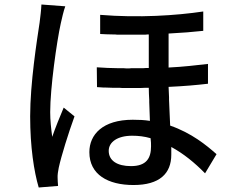

<svg xmlns="http://www.w3.org/2000/svg" viewBox="-20 -792 1040 853"><path d="M238 34C237 22 236 9 236 -1C235 -13 238 -33 241 -47C252 -98 284 -201 311 -275L263 -314C247 -276 226 -225 212 -184C207 -221 203 -258 203 -294C203 -401 232 -607 250 -688C254 -706 263 -746 270 -764L164 -772C163 -747 159 -716 156 -692C144 -612 114 -423 114 -275C114 -139 131 -30 152 41L238 34ZM741 -105V-114C741 -122 741 -131 741 -139C796 -109 845 -69 891 -22L942 -107C897 -147 831 -201 736 -234C734 -270 733 -309 731 -349V-360C730 -375 730 -390 729 -406C796 -409 853 -414 904 -420V-508C850 -502 794 -495 729 -492V-643C788 -646 837 -650 883 -655V-741C763 -723 595 -712 425 -726V-641C444 -640 462 -639 480 -639H490L500 -638C501 -638 503 -638 505 -638H514C519 -638 524 -638 529 -638H539C549 -638 558 -638 568 -638H578H587C590 -638 594 -638 597 -638H607C608 -638 610 -638 611 -638H621C623 -638 624 -638 626 -638L636 -639C637 -639 639 -639 641 -639V-490C632 -490 624 -490 616 -489H607C600 -489 594 -489 587 -489H578H563L553 -488C545 -488 537 -488 529 -489H519C518 -489 516 -489 514 -489H505C474 -489 442 -491 410 -493L411 -405C421 -404 431 -404 441 -403H451C461 -403 471 -402 480 -402H490C494 -402 497 -402 500 -402H510C518 -401 526 -401 534 -401H544C549 -401 554 -401 558 -401H568C571 -401 575 -401 578 -401H588C601 -401 613 -401 626 -402H641C641 -385 642 -366 643 -348V-338C644 -309 645 -281 646 -255C621 -259 597 -260 570 -260C436 -260 377 -194 377 -116C377 -16 460 30 573 30C689 30 741 -21 741 -105ZM463 -122C463 -161 502 -189 567 -189C595 -189 621 -186 649 -178C651 -165 651 -151 651 -142C651 -91 632 -54 562 -54C501 -54 463 -78 463 -122Z"/></svg>

Font: Glow Sans SC Normal Medium
Style: Regular
Weight: 600
Designer: Ryoko NISHIZUKA (kana, bopomofo & ideographs); Paul D. Hunt (Latin, Greek & Cyrillic); Sandoll Communications, Soo-young
Version: Version 0.93